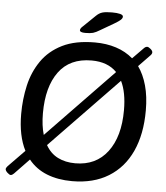

<svg xmlns="http://www.w3.org/2000/svg" viewBox="-58 -919 848 978"><g transform="rotate(5 365.5 -430.0)"><path d="M348 -751Q320 -751 320 -763Q320 -768 324 -773.5Q328 -779 334 -784L394 -842Q409 -857 426 -862Q443 -867 475 -867Q501 -867 516.5 -863Q532 -859 532 -850Q532 -842 523 -833.5Q514 -825 490 -811L423 -772Q402 -759 388 -755Q374 -751 348 -751ZM33 3Q26 3 15.5 -7Q5 -17 5 -25Q5 -31 13 -40L97 -126Q59 -200 59 -312Q59 -387 75 -457.5Q91 -528 130 -584.5Q169 -641 235.5 -674Q302 -707 402 -707Q461 -707 510.5 -691Q560 -675 597 -643L653 -700Q661 -708 669 -708Q676 -708 686.5 -699Q697 -690 697 -682Q697 -674 689 -666L631 -606Q659 -567 674.5 -511.5Q690 -456 690 -384Q690 -263 650 -175.5Q610 -88 533 -40.5Q456 7 347 7Q274 7 217.5 -15.5Q161 -38 124 -84L49 -6Q40 3 33 3ZM169 -325Q169 -262 183 -215L522 -566Q476 -614 393 -614Q282 -614 225.5 -537Q169 -460 169 -325ZM355 -85Q461 -85 520 -163Q579 -241 579 -376Q579 -467 551 -524L204 -165Q227 -124 265.5 -104.5Q304 -85 355 -85Z"/></g></svg>

Font: Asap Medium
Style: Italic
Weight: 500
Italic angle: -6°
Designer: Pablo Cosgaya
Foundry: Omnibus-Type
Version: Version 3.001; ttfautohint (v1.8.3)